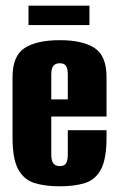

<svg xmlns="http://www.w3.org/2000/svg" viewBox="-20 -646 414 674"><path d="M190 8Q138 8 101 -3.5Q64 -15 44 -51.5Q24 -88 24 -163V-375Q24 -450 66.5 -477.5Q109 -505 190 -505Q270 -505 312 -477.5Q354 -450 354 -375V-237H160V-105Q160 -81 167.5 -72Q175 -63 190 -63Q205 -63 211.5 -72Q218 -81 218 -105V-189H354V-164Q354 -88 334.5 -51.5Q315 -15 278.5 -3.5Q242 8 190 8ZM160 -297H218V-383Q218 -406 211.5 -415Q205 -424 190 -424Q175 -424 167.5 -415Q160 -406 160 -383ZM80 -558V-626H294V-558Z"/></svg>

Font: Alumni Sans ExtraBold
Style: Regular
Weight: 800
Designer: Robert E. Leuschke
Foundry: Robert E. Leuschke
Version: Version 1.018